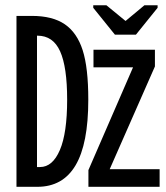

<svg xmlns="http://www.w3.org/2000/svg" viewBox="-20 -720 640 740"><path d="M339.4 -689.9V-699.7H390.1L463.4 -639.6H464.4L536.6 -699.7H587.4V-689.9L503.9 -586.4H422.9ZM320.3 -335.9Q320.3 -165.5 271.2 -82.8Q222.2 0 124 0H43.5V-658.7H103Q182.6 -658.7 229.7 -626.5Q276.9 -594.2 298.6 -526.6Q320.3 -459 320.3 -335.9ZM238.8 -335.9Q238.8 -461.9 211.7 -522.2Q184.6 -582.5 124.5 -582.5H122.6V-76.2H134.3Q182.6 -76.2 210.7 -141.6Q238.8 -207 238.8 -335.9ZM320.8 0V-64.5L492.7 -460.4H340.3V-528.3H577.1V-463.9L402.8 -67.9H595.2V0Z"/></svg>

Font: Cousine
Style: Regular
Weight: 400
Monospace: yes
Designer: Steve Matteson
Foundry: Ascender Corporation
Version: Version 1.20